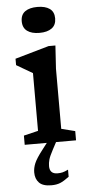

<svg xmlns="http://www.w3.org/2000/svg" viewBox="-64 -779 491 1047"><g transform="rotate(-5 182.0 -255.0)"><path d="M182 -601Q139 -601 114.8 -618.8Q90.5 -636.5 90.5 -672.5Q90.5 -708.5 114.8 -725.8Q139 -743 182 -743Q225 -743 249.2 -725.8Q273.5 -708.5 273.5 -672.5Q273.5 -636.5 249.2 -618.8Q225 -601 182 -601ZM199 38.5Q180.5 73 175.2 91.5Q170 110 170 127.5Q170 170.5 213 170.5Q227.5 170.5 239.8 167.8Q252 165 271.5 155.5V194.5Q242 216.5 222 224.5Q202 232.5 174.5 232.5Q127.5 232.5 107 211.2Q86.5 190 86.5 154.5Q86.5 130.5 97 105Q107.5 79.5 142.5 34.5L169 0H48V-50.5L127 -69.5V-385.5Q121.5 -389 106.2 -397.8Q91 -406.5 72.8 -417.2Q54.5 -428 39 -437V-472L224.5 -525H262L254 -398.5V-69.5L329 -50.5V0H219.5Z"/></g></svg>

Font: Newsreader 6pt Medium
Style: Regular
Weight: 500
Designer: Hugues Gentile
Foundry: Production Type
Version: Version 1.003; ttfautohint (v1.8.3)